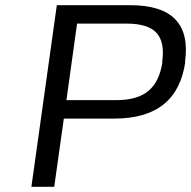

<svg xmlns="http://www.w3.org/2000/svg" viewBox="-20 -720 737 740"><path d="M693 -481H694Q663 -263 421 -263H226L189 0H101L199 -700H482Q724 -700 693 -481ZM606 -481H605Q616 -557 583.5 -593Q551 -629 468 -629H277L236 -334H427Q510 -334 552.5 -370Q595 -406 606 -481Z"/></svg>

Font: Fivo Sans Modern
Style: Italic
Weight: 400
Designer: Alexander Slobzheninov
Foundry: Alexander Slobzheninov
Version: 1.0